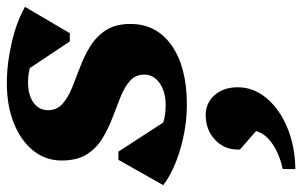

<svg xmlns="http://www.w3.org/2000/svg" viewBox="-198 -370 883 561"><g transform="rotate(-90 243.5 -89.5)"><path d="M219 15Q154 15 89 -4Q24 -23 -17 -54L57 -185H81L166 -54Q188 -47 217 -47Q256 -47 281 -64.5Q306 -82 306 -109Q306 -135 288 -151Q270 -167 241.5 -178.5Q213 -190 181 -202Q149 -214 120 -231.5Q91 -249 73 -277.5Q55 -306 55 -351Q55 -398 84 -434Q113 -470 164 -490.5Q215 -511 281 -511Q339 -511 400.5 -496.5Q462 -482 504 -458L427 -327H403L325 -444Q306 -449 283 -449Q246 -449 224 -433Q202 -417 202 -391Q202 -365 220.5 -348.5Q239 -332 267.5 -320.5Q296 -309 328 -297Q360 -285 388.5 -267.5Q417 -250 435.5 -222Q454 -194 454 -150Q454 -73 390.5 -29Q327 15 219 15ZM30 332V295Q73 286 103.5 265Q134 244 141 217L87 170V164Q87 124 116 97Q145 70 188 70Q223 70 246 96Q269 122 269 164Q269 210 237 248Q205 286 151 308.5Q97 331 30 332Z"/></g></svg>

Font: Platypi
Style: Bold Italic
Weight: 700
Italic angle: -13°
Designer: David Sargent
Foundry: Bolt Cutter Type
Version: Version 1.200; ttfautohint (v1.8.4.7-5d5b)